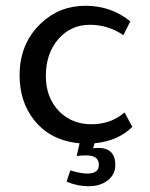

<svg xmlns="http://www.w3.org/2000/svg" viewBox="-20 -486 521 666"><path d="M246 55 256 11Q155 2 98 -70Q48 -133 48 -225Q48 -335 122 -405Q186 -466 277 -466Q365 -466 432 -412L408 -364Q355 -400 292 -400Q225 -400 182 -350Q139 -300 139 -222Q139 -146 187 -98Q231 -55 297 -55Q365 -55 412 -96L439 -46Q390 3 308 11L303 28Q312 27 320 27Q380 27 380 86Q380 119 354 139.5Q328 160 287 160Q248 160 211 144L224 105Q259 116 283 116Q323 116 323 86Q323 53 279 53Q263 53 246 55Z"/></svg>

Font: TajawalTap Med
Style: Regular
Weight: 500
Designer: Boutros Fonts
Foundry: Created by Boutros International 2017
Version: Version 2.700